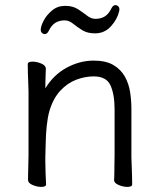

<svg xmlns="http://www.w3.org/2000/svg" viewBox="-20 -723 628 754"><path d="M448 -679Q441 -648 416 -620Q391 -592 353 -592Q323 -592 303 -604.5Q283 -617 267 -630Q251 -643 234 -643Q213 -643 197.5 -633.5Q182 -624 171 -601Q165 -589 155 -589Q150 -589 145 -593.5Q140 -598 140 -606Q140 -620 151.5 -642Q163 -664 184.5 -682Q206 -700 236 -700Q266 -700 286 -687Q306 -674 322 -661.5Q338 -649 355 -649Q376 -649 391.5 -658.5Q407 -668 418 -691Q424 -703 434 -703Q439 -703 444 -698.5Q449 -694 449 -686Q449 -682 448 -679ZM428 -17Q429 -25 429 -44Q429 -63 429.5 -83.5Q430 -104 430 -115V-293Q430 -352 414 -387.5Q398 -423 348 -423Q314 -423 279.5 -410Q245 -397 217 -367Q189 -337 174 -287Q167 -262 163.5 -228.5Q160 -195 159.5 -162Q159 -129 158 -105V-89Q158 -65 159 -42Q160 -19 161 1Q161 11 142 11Q126 11 108 3.5Q90 -4 90 -17Q90 -25 90.5 -46Q91 -67 91.5 -87.5Q92 -108 92 -115V-364Q92 -374 91 -395Q90 -416 89.5 -438Q89 -460 89 -471Q89 -481 108 -481Q124 -481 142 -473.5Q160 -466 160 -453Q160 -453 159.5 -439Q159 -425 158.5 -407Q158 -389 158 -376Q190 -429 241.5 -457Q293 -485 348 -485Q396 -485 425.5 -467.5Q455 -450 470.5 -422Q486 -394 491 -361Q496 -328 496 -297V-105Q496 -99 497 -78Q498 -57 498.5 -34Q499 -11 499 1Q499 11 480 11Q464 11 446 3.5Q428 -4 428 -16Z"/></svg>

Font: Moon Stars Kai T
Style: Regular
Weight: 400
Designer: GuiWonder
Version: Version 1.101